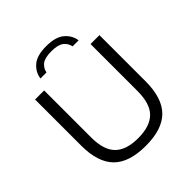

<svg xmlns="http://www.w3.org/2000/svg" viewBox="-247 -1114 1295 1295"><g transform="rotate(-45 400.0 -466.5)"><path d="M401 9.5Q242 9.5 167.5 -66Q93 -141.5 93 -299.5V-740H179.5V-291Q179.5 -171.5 233.8 -117.5Q288 -63.5 401 -63.5Q513.5 -63.5 567.8 -117.5Q622 -171.5 622 -291V-740H707V-299.5Q707 -141.5 632.8 -66Q558.5 9.5 401 9.5ZM219 -814.5Q226 -867.5 268.5 -904.5Q311 -941.5 400.5 -941.5Q489.5 -941.5 532.8 -904.2Q576 -867 583 -814.5H525.5Q519 -849 491.2 -870.8Q463.5 -892.5 400.5 -892.5Q337 -892.5 310 -870.8Q283 -849 276.5 -814.5Z"/></g></svg>

Font: Encode Sans Expanded Expanded
Style: Regular
Weight: 400
Width: 7
Designer: Multiple Designers
Foundry: Impallari Type
Version: Version 3.000; ttfautohint (v1.8.3) -l 8 -r 50 -G 200 -x 14 